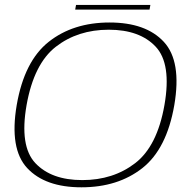

<svg xmlns="http://www.w3.org/2000/svg" viewBox="-20 -774 808 798"><path d="M318.5 4.5Q167.5 4.5 93 -75.5Q18.5 -155.5 49.5 -337.5Q81 -520 182.5 -600.2Q284 -680.5 435.2 -680.5Q586.5 -680.5 661 -600Q735.5 -519.5 704.5 -337.5Q673 -155 571.5 -75.2Q470 4.5 318.5 4.5ZM322 -25.5Q450.5 -25.5 542 -96Q633.5 -166.5 663.5 -337.5Q693.5 -509 627.2 -579.8Q561 -650.5 432 -650.5Q303.5 -650.5 212.2 -579.8Q121 -509 90.5 -337.5Q60.5 -166.5 127 -96Q193.5 -25.5 322 -25.5ZM292.5 -734 296 -753.5H605L601.5 -734Z"/></svg>

Font: Anybody ExtraExpanded ExtraLight
Style: Italic
Weight: 200
Width: 8
Italic angle: -10°
Designer: Tyler Finck
Foundry: Etcetera Type Company
Version: Version 1.010; ttfautohint (v1.8.3) -l 8 -r 50 -G 200 -x 14 